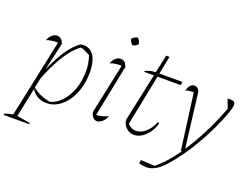

<svg xmlns="http://www.w3.org/2000/svg" viewBox="-163 -938 1818 1403"><g transform="rotate(20 746.0 -236.5)"><path d="M-36 195 -35 185Q-2 172 29 168L157 -437Q106 -439 68 -424Q77 -450 95.5 -466.5Q114 -483 134 -483Q172 -483 186 -437L139 -228L140 -227Q182 -323 224.5 -384.5Q267 -446 315 -481Q378 -494 414 -448.5Q450 -403 450 -309Q450 -243 433 -186Q416 -129 385.5 -85.5Q355 -42 315 -17.5Q275 7 229 7Q150 7 108 -58L61 168L164 186L163 195ZM110 -71Q163 -26 248 -10Q298 -23 336.5 -65.5Q375 -108 397 -168.5Q419 -229 421 -297Q423 -365 401 -429Q383 -439 365 -447.5Q347 -456 328 -461Q223 -392 126 -149Z M690 -60Q680 -31 660 -13Q640 5 619 5Q600 5 587 -10Q574 -25 570 -51L652 -437Q599 -439 563 -424Q572 -451 590 -467Q608 -483 629 -483Q666 -483 680 -437L599 -36Q648 -38 690 -60ZM692 -671Q712 -653 715 -628Q699 -608 674 -605Q655 -622 649 -646Q666 -666 692 -671Z M906 7Q871 7 844.5 -19.5Q818 -46 818 -81L897 -452H822L823 -459Q862 -478 902 -478L932 -618H958L930 -478H1110L1105 -452H925L846 -57Q874 -26 911 -26Q950 -26 985.5 -57.5Q1021 -89 1041 -141L1054 -136Q1037 -74 995 -33.5Q953 7 906 7Z M1271 0 1213 -436Q1187 -435 1174.5 -433Q1162 -431 1151 -426Q1156 -452 1170 -467.5Q1184 -483 1203 -483Q1232 -483 1243 -449L1295 -28H1297Q1350 -108 1399.5 -206Q1449 -304 1487 -407L1461 -477Q1465 -478 1481 -478Q1501 -478 1511 -471.5Q1521 -465 1521 -448Q1521 -429 1506 -385Q1484 -322 1451 -252.5Q1418 -183 1379 -115Q1340 -47 1298.5 11.5Q1257 70 1218.5 113Q1180 156 1149 175Q1112 198 1073 198Q1048 198 1016 189L1020 162L1126 168Q1162 141 1201 98Q1240 55 1279 -1Z"/></g></svg>

Font: Piazzolla Thin
Style: Italic
Weight: 100
Italic angle: -11.3°
Designer: Juan Pablo del Peral
Foundry: Huerta Tipografica
Version: Version 1.330